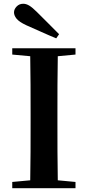

<svg xmlns="http://www.w3.org/2000/svg" viewBox="-20 -997 466 1017"><path d="M293 -815.9 277.8 -793.9Q237.3 -810.5 197.5 -828.6Q157.7 -846.7 118.2 -863.8Q81.1 -881.3 67.6 -898.2Q54.2 -915 54.2 -931.2Q54.2 -948.2 68.1 -962.6Q82 -977.1 103 -977.1Q118.7 -977.1 135 -967.3Q151.4 -957.5 175.8 -933.1Q203.6 -905.3 233.4 -875.7Q263.2 -846.2 293 -815.9ZM44.9 -708V-741.2H379.9V-708L286.1 -699.2Q284.7 -624 284.4 -547.6Q284.2 -471.2 284.2 -394V-347.2Q284.2 -270.5 284.4 -194.1Q284.7 -117.7 286.1 -42L379.9 -33.2V0H44.9V-33.2L140.1 -42Q141.6 -116.2 141.8 -192.4Q142.1 -268.6 142.1 -346.2V-394Q142.1 -470.7 141.8 -546.6Q141.6 -622.6 140.1 -699.2Z"/></svg>

Font: Source Han Serif TW
Style: Bold
Weight: 700
Designer: Ryoko NISHIZUKA Ë•øÂ°öÊ∂ºÂ≠ê (kana & ideographs); Frank Grie√ühammer (Latin, Greek & Cyrillic); Wenlong ZHANG Âº†ÊñáÈæô 
Foundry: Adobe
Version: Version 2.003;hotconv 1.1.1;makeotfexe 2.6.0